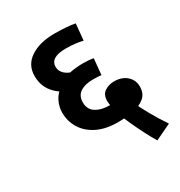

<svg xmlns="http://www.w3.org/2000/svg" viewBox="-170 -752 902 960"><g transform="rotate(-30 281.5 -272.0)"><path d="M461 88Q441 55 422 17.5Q403 -20 388 -53Q373 -86 366 -106L352 -163Q346 -173 344 -186Q342 -199 342 -207Q342 -245 366 -260.5Q390 -276 420 -276Q465 -276 492.5 -251.5Q520 -227 520 -189Q520 -149 493.5 -127Q467 -105 424.5 -97Q382 -89 336 -89Q265 -89 216 -114Q167 -139 142.5 -180Q118 -221 118 -270Q118 -303 134 -335.5Q150 -368 185 -389L197 -403Q225 -419 260 -425.5Q295 -432 333 -432Q348 -432 365 -430.5Q382 -429 391 -427L382 -334Q372 -336 359.5 -336.5Q347 -337 333 -337Q288 -337 260.5 -319Q233 -301 233 -262Q233 -222 263.5 -202.5Q294 -183 344 -183Q353 -183 363 -184Q373 -185 383 -188L453 -132Q467 -99 494.5 -50.5Q522 -2 553 44ZM249 -331Q174 -349 132 -391.5Q90 -434 90 -497Q90 -562 143.5 -597Q197 -632 282 -632Q313 -632 347 -629.5Q381 -627 400 -623L391 -528Q373 -533 348 -536Q323 -539 294 -539Q249 -539 226.5 -525.5Q204 -512 204 -484Q204 -460 223.5 -442Q243 -424 279 -417Z"/></g></svg>

Font: Noto Sans Devanagari SemiBold
Style: Regular
Weight: 600
Version: Version 2.003